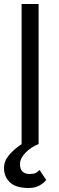

<svg xmlns="http://www.w3.org/2000/svg" viewBox="-28 -720 293 960"><path d="M170 130 203 180Q192 195 169.5 207.5Q147 220 115 220Q52 220 22 192Q-8 164 -8 120Q-8 85 17.5 55Q43 25 81 0H80V-700H165V0Q126 16 99 44Q72 72 72 100Q72 127 85 138.5Q98 150 120 150Q140 150 150 145Q160 140 170 130Z"/></svg>

Font: Von Book
Style: Regular
Weight: 400
Version: Version 4.000; ttfautohint (v1.8.4.7-5d5b)